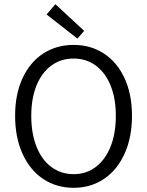

<svg xmlns="http://www.w3.org/2000/svg" viewBox="-20 -883 701 915"><path d="M52 -331Q52 -434 87.5 -510.5Q123 -587 186 -628Q249 -669 331 -669Q412 -669 475 -628Q538 -587 573.5 -510.5Q609 -434 609 -331Q609 -228 573.5 -150Q538 -72 475 -30Q412 12 331 12Q249 12 186 -30Q123 -72 87.5 -150Q52 -228 52 -331ZM532 -331Q532 -414 507 -475.5Q482 -537 436.5 -570.5Q391 -604 331 -604Q270 -604 224.5 -570.5Q179 -537 154 -475.5Q129 -414 129 -331Q129 -247 154 -184Q179 -121 225 -87Q271 -53 331 -53Q391 -53 436.5 -87.5Q482 -122 507 -184.5Q532 -247 532 -331ZM202 -814 244 -863 381 -736 349 -699Z"/></svg>

Font: Assistant-zap
Style: zap
Weight: 400
Designer: Hebrew By Ben Nathan, Latin by Paul Hunt
Version: Version 2.001